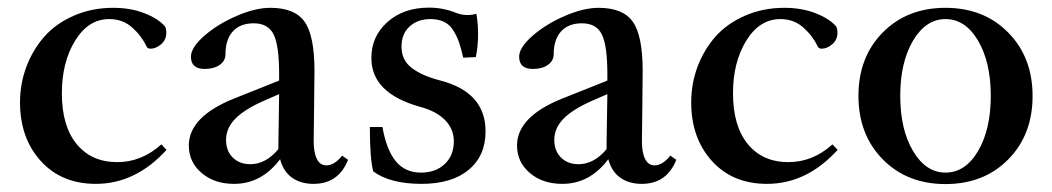

<svg xmlns="http://www.w3.org/2000/svg" viewBox="-20 -459 2691 491"><path d="M225.1 11.2Q137.2 11.2 84.2 -47.4Q31.2 -106 31.2 -197.3Q31.2 -245.1 47.6 -288.6Q64 -332 93.5 -365.5Q123 -398.9 168.9 -418.9Q214.8 -439 269.5 -439Q314 -439 349.1 -425.3Q384.3 -411.6 401.9 -391.6Q405.3 -385.7 405.3 -375Q405.3 -357.4 392.1 -345.9Q378.9 -334.5 364.7 -334.5Q356.9 -334.5 354.5 -340.8Q341.3 -368.2 317.4 -389.2Q293.5 -410.2 259.3 -410.2Q206.1 -410.2 172.1 -355Q138.2 -299.8 138.2 -220.7Q138.2 -136.7 176 -90.6Q213.9 -44.4 279.8 -44.4Q342.3 -44.4 392.6 -89.8L405.8 -75.7Q326.7 11.2 225.1 11.2Z M578.6 11.2Q528.3 11.2 495.6 -16.6Q462.9 -44.4 462.9 -86.9Q462.9 -160.6 578.6 -207L693.8 -252.9V-269Q693.8 -342.8 679.7 -371.1Q665.5 -399.4 628.9 -399.4Q594.2 -399.4 575.4 -378.7Q556.6 -357.9 556.6 -320.3Q556.6 -303.7 542 -293.2Q527.3 -282.7 503.4 -282.7Q468.3 -282.7 468.3 -314Q468.3 -337.4 502.2 -367.2Q536.1 -397 584.5 -418Q632.8 -439 671.4 -439Q733.9 -439 759 -403.3Q784.2 -367.7 784.2 -277.8Q784.2 -244.1 783.2 -182.6Q782.2 -121.1 782.2 -101.6Q781.7 -70.3 790 -53.2Q798.3 -36.1 814.5 -36.1Q835 -36.1 855 -61L870.1 -50.3Q845.7 11.2 781.7 11.2Q749 11.2 726.8 -4.6Q704.6 -20.5 696.3 -51.8Q648.9 11.2 578.6 11.2ZM558.1 -101.1Q558.1 -73.2 575.2 -56.2Q592.3 -39.1 620.1 -39.1Q659.7 -39.1 691.9 -77.6V-90.8Q691.9 -111.8 692.9 -154.3Q693.8 -196.8 693.8 -218.3L655.8 -201.7Q605.5 -179.7 581.8 -155.5Q558.1 -131.3 558.1 -101.1Z M1057.6 11.2Q978.5 11.2 934.6 -20.5Q925.8 -52.2 925.8 -134.3H958Q968.3 -75.7 992.2 -46.6Q1016.1 -17.6 1056.2 -17.6Q1094.2 -17.6 1117.4 -39.6Q1140.6 -61.5 1140.6 -97.7Q1140.6 -128.9 1118.2 -151.9Q1095.7 -174.8 1053.7 -186Q929.7 -220.7 929.7 -310.5Q929.7 -366.2 970.9 -402.8Q1012.2 -439.5 1077.1 -439.5Q1112.3 -439.5 1144.5 -426.8Q1170.9 -416 1198.2 -423.8Q1202.6 -398.9 1202.6 -371.6Q1202.6 -341.3 1196.8 -313L1164.6 -311.5Q1159.2 -335 1154.3 -349.6Q1149.4 -364.3 1140.1 -379.9Q1130.9 -395.5 1116.2 -402.8Q1101.6 -410.2 1080.6 -410.2Q1048.3 -410.2 1027.6 -391.4Q1006.8 -372.6 1006.8 -339.4Q1006.8 -305.2 1033 -285.2Q1059.1 -265.1 1106.9 -252.9Q1221.7 -222.7 1221.7 -123Q1221.7 -60.5 1178.5 -24.7Q1135.3 11.2 1057.6 11.2Z M1418 11.2Q1367.7 11.2 1335 -16.6Q1302.2 -44.4 1302.2 -86.9Q1302.2 -160.6 1418 -207L1533.2 -252.9V-269Q1533.2 -342.8 1519 -371.1Q1504.9 -399.4 1468.3 -399.4Q1433.6 -399.4 1414.8 -378.7Q1396 -357.9 1396 -320.3Q1396 -303.7 1381.3 -293.2Q1366.7 -282.7 1342.8 -282.7Q1307.6 -282.7 1307.6 -314Q1307.6 -337.4 1341.6 -367.2Q1375.5 -397 1423.8 -418Q1472.2 -439 1510.7 -439Q1573.2 -439 1598.4 -403.3Q1623.5 -367.7 1623.5 -277.8Q1623.5 -244.1 1622.6 -182.6Q1621.6 -121.1 1621.6 -101.6Q1621.1 -70.3 1629.4 -53.2Q1637.7 -36.1 1653.8 -36.1Q1674.3 -36.1 1694.3 -61L1709.5 -50.3Q1685.1 11.2 1621.1 11.2Q1588.4 11.2 1566.2 -4.6Q1543.9 -20.5 1535.6 -51.8Q1488.3 11.2 1418 11.2ZM1397.5 -101.1Q1397.5 -73.2 1414.6 -56.2Q1431.6 -39.1 1459.5 -39.1Q1499 -39.1 1531.2 -77.6V-90.8Q1531.2 -111.8 1532.2 -154.3Q1533.2 -196.8 1533.2 -218.3L1495.1 -201.7Q1444.8 -179.7 1421.1 -155.5Q1397.5 -131.3 1397.5 -101.1Z M1941.4 11.2Q1853.5 11.2 1800.5 -47.4Q1747.6 -106 1747.6 -197.3Q1747.6 -245.1 1763.9 -288.6Q1780.3 -332 1809.8 -365.5Q1839.4 -398.9 1885.3 -418.9Q1931.2 -439 1985.8 -439Q2030.3 -439 2065.4 -425.3Q2100.6 -411.6 2118.2 -391.6Q2121.6 -385.7 2121.6 -375Q2121.6 -357.4 2108.4 -345.9Q2095.2 -334.5 2081.1 -334.5Q2073.2 -334.5 2070.8 -340.8Q2057.6 -368.2 2033.7 -389.2Q2009.8 -410.2 1975.6 -410.2Q1922.4 -410.2 1888.4 -355Q1854.5 -299.8 1854.5 -220.7Q1854.5 -136.7 1892.3 -90.6Q1930.2 -44.4 1996.1 -44.4Q2058.6 -44.4 2108.9 -89.8L2122.1 -75.7Q2043 11.2 1941.4 11.2Z M2558.3 -51.3Q2496.1 11.7 2397.9 11.7Q2299.8 11.7 2237.5 -51.5Q2175.3 -114.7 2175.3 -213.9Q2175.3 -313 2237.5 -376Q2299.8 -439 2397.9 -439Q2496.1 -439 2558.3 -375.7Q2620.6 -312.5 2620.6 -213.4Q2620.6 -114.3 2558.3 -51.3ZM2397.9 -17.6Q2448.7 -17.6 2481.2 -72.8Q2513.7 -127.9 2513.7 -213.9Q2513.7 -299.8 2481.2 -355Q2448.7 -410.2 2397.9 -410.2Q2347.7 -410.2 2314.9 -355Q2282.2 -299.8 2282.2 -213.9Q2282.2 -127.9 2314.9 -72.8Q2347.7 -17.6 2397.9 -17.6Z"/></svg>

Font: Elstob 14pt Medium
Style: Regular
Weight: 500
Designer: Peter S. Baker
Version: Version 1.015